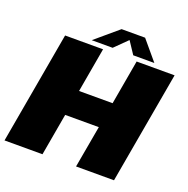

<svg xmlns="http://www.w3.org/2000/svg" viewBox="-154 -952 1062 1086"><g transform="rotate(20 377.0 -409.0)"><path d="M-12 0H216.5L261 -253H463.5L418.5 0H647L766 -675H537.5L490.5 -407H288.5L335.5 -675H107ZM257.5 -701.5H383.5L458.5 -775.5L507.5 -701.5H634.5L536.5 -818H395Z"/></g></svg>

Font: Anybody UltraCondensed Thin Black
Style: Italic
Weight: 900
Italic angle: -10°
Version: Version 1.111